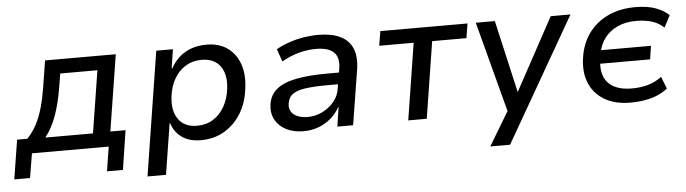

<svg xmlns="http://www.w3.org/2000/svg" viewBox="-63 -685 3731 1044"><g transform="rotate(-5 1803.0 -163.0)"><path d="M-18 133 16 -81H72Q103 -114 123.5 -153Q144 -192 158 -241Q172 -290 182 -352L205 -497H591L525 -81H608L575 133H488L509 0H90L68 133ZM170 -79H430L484 -419H281L267 -334Q254 -257 231 -192Q208 -127 170 -79Z M705 180 812 -497H903L887 -394H891Q913 -434 943 -458.5Q973 -483 1009 -494.5Q1045 -506 1086 -506Q1155 -506 1201 -473Q1247 -440 1267 -382Q1287 -324 1276 -248Q1267 -172 1231.5 -114.5Q1196 -57 1140 -24Q1084 9 1011 9Q950 9 909.5 -19Q869 -47 853 -97L850 -98L806 180ZM998 -71Q1048 -71 1085.5 -94.5Q1123 -118 1147 -159.5Q1171 -201 1178 -256Q1188 -334 1155 -380Q1122 -426 1052 -426Q1004 -426 966 -403Q928 -380 904 -339Q880 -298 873 -243Q863 -165 896 -118Q929 -71 998 -71Z M1572 9Q1518 9 1478 -11.5Q1438 -32 1418.5 -68Q1399 -104 1405 -150Q1412 -202 1449 -233Q1486 -264 1555 -278Q1624 -292 1725 -292H1807L1797 -229H1723Q1652 -229 1604.5 -222.5Q1557 -216 1533 -199Q1509 -182 1504 -147Q1499 -108 1527 -87Q1555 -66 1601 -66Q1643 -66 1681 -84.5Q1719 -103 1745.5 -135Q1772 -167 1777 -207L1795 -314Q1804 -375 1774 -403Q1744 -431 1678 -431Q1633 -431 1586.5 -419Q1540 -407 1490 -379L1466 -448Q1500 -467 1538.5 -480Q1577 -493 1617 -499.5Q1657 -506 1697 -506Q1767 -506 1814.5 -484Q1862 -462 1882 -416.5Q1902 -371 1891 -299L1843 0H1757L1773 -106H1771Q1753 -72 1723 -46Q1693 -20 1655 -5.5Q1617 9 1572 9Z M2144 0 2210 -418H2022L2035 -497H2511L2498 -418H2311L2245 0Z M2576 180 2699 -25 2694 26 2556 -497H2660L2750 -103H2751L2965 -497H3073L2684 180Z M3357 9Q3273 9 3216.5 -24Q3160 -57 3134.5 -116Q3109 -175 3120 -254Q3128 -312 3153 -358.5Q3178 -405 3218 -438Q3258 -471 3310.5 -488.5Q3363 -506 3426 -506Q3494 -506 3539 -489Q3584 -472 3610 -446L3576 -381Q3550 -407 3512 -419Q3474 -431 3425 -431Q3367 -431 3323 -410.5Q3279 -390 3252.5 -354.5Q3226 -319 3218 -273L3211 -289H3494L3483 -216H3200L3212 -235Q3205 -182 3221 -144Q3237 -106 3275 -86.5Q3313 -67 3370 -67Q3419 -67 3459.5 -78.5Q3500 -90 3534 -116L3560 -50Q3538 -32 3507.5 -18.5Q3477 -5 3439 2Q3401 9 3357 9Z"/></g></svg>

Font: Nunito Sans 7pt Medium
Style: Italic
Weight: 500
Italic angle: -9°
Designer: Vernon Adams
Foundry: Vernon Adams
Version: Version 3.101;gftools[0.9.27]